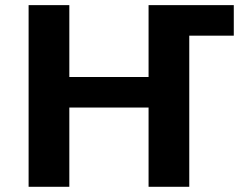

<svg xmlns="http://www.w3.org/2000/svg" viewBox="-20 -717 947 737"><path d="M246.1 0H89.8V-697.3H246.1V-421.4H550.3V-697.3H877.4V-580.1H706.5V0H550.3V-304.2H246.1Z"/></svg>

Font: Lunasima
Style: Bold
Weight: 700
Designer: The DocRepair Project, Monotype Design Team
Foundry: Google
Version: Version 2.009